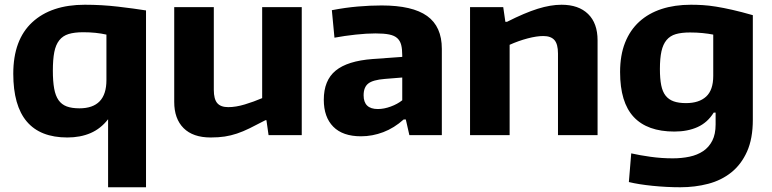

<svg xmlns="http://www.w3.org/2000/svg" viewBox="-20 -570 3256 810"><path d="M436 -67Q405 -27 362 -8.5Q319 10 264 10Q36 10 36 -259Q36 -402 116 -476Q196 -550 338 -550Q409 -550 477.5 -542Q546 -534 596 -526V220H436ZM315 -113Q429 -113 429 -232V-424Q385 -434 331 -434Q294 -434 269.5 -426.5Q245 -419 230 -400Q215 -381 209 -350Q203 -319 203 -272Q203 -227 208.5 -196.5Q214 -166 227 -147.5Q240 -129 261.5 -121Q283 -113 315 -113Z M869 10Q794 10 754.5 -29.5Q715 -69 715 -140V-540H882V-191Q882 -152 896.5 -135Q911 -118 943 -118Q975 -118 1013 -129.5Q1051 -141 1086 -156V-540H1253V0H1113L1104 -63H1100Q1062 -43 1033.5 -29Q1005 -15 979.5 -6.5Q954 2 928 6Q902 10 869 10Z M1503 5Q1426 5 1386 -35.5Q1346 -76 1346 -149Q1346 -231 1396 -272Q1446 -313 1552 -321L1677 -330V-336Q1677 -363 1672.5 -380.5Q1668 -398 1656 -409Q1644 -420 1622 -424.5Q1600 -429 1564 -429Q1527 -429 1480.5 -424Q1434 -419 1391 -411L1380 -527Q1437 -538 1489.5 -542.5Q1542 -547 1590 -547Q1720 -547 1782 -502.5Q1844 -458 1844 -364V0H1707L1692 -66H1683Q1643 -30 1597 -12.5Q1551 5 1503 5ZM1574 -110Q1600 -110 1628.5 -120.5Q1657 -131 1677 -147V-243L1603 -237Q1553 -233 1533.5 -217.5Q1514 -202 1514 -168Q1514 -110 1574 -110Z M1963 -540H2103L2112 -478H2119Q2194 -516 2248.5 -533Q2303 -550 2349 -550Q2421 -550 2461 -511Q2501 -472 2501 -400V0H2334V-344Q2334 -384 2319 -401Q2304 -418 2272 -418Q2244 -418 2206 -408Q2168 -398 2130 -381V0H1963Z M2850 220Q2793 220 2733.5 214Q2674 208 2633 198L2643 77Q2678 85 2724.5 91.5Q2771 98 2818 98Q2856 98 2889 91Q2922 84 2946.5 67.5Q2971 51 2985 23.5Q2999 -4 2999 -45V-95H2991Q2965 -53 2923 -34Q2881 -15 2825 -15Q2711 -15 2653.5 -76.5Q2596 -138 2596 -266Q2596 -337 2617 -390Q2638 -443 2677 -478.5Q2716 -514 2771 -532Q2826 -550 2895 -550Q2919 -550 2944.5 -548.5Q2970 -547 3001 -542Q3032 -537 3069.5 -528.5Q3107 -520 3156 -506V-65Q3156 15 3131.5 69.5Q3107 124 3065 157.5Q3023 191 2967.5 205.5Q2912 220 2850 220ZM2874 -135Q2929 -135 2959 -162.5Q2989 -190 2989 -250V-424Q2969 -428 2944 -430.5Q2919 -433 2891 -433Q2855 -433 2831 -426Q2807 -419 2792 -401Q2777 -383 2770.5 -353.5Q2764 -324 2764 -279Q2764 -238 2769.5 -210.5Q2775 -183 2788 -166.5Q2801 -150 2822 -142.5Q2843 -135 2874 -135Z"/></svg>

Font: Encode Sans Normal
Style: Bold
Weight: 700
Designer: Pablo Impallari, Andres Torresi
Foundry: Pablo Impallari, Andres Torresi
Version: Version 1.000; ttfautohint (v1.00) -l 8 -r 50 -G 200 -x 14 -